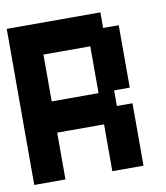

<svg xmlns="http://www.w3.org/2000/svg" viewBox="-66 -592 562 649"><g transform="rotate(-10 214.5 -268.0)"><path d="M267.9 -267.9V-428.6H107.1V-267.9ZM107.1 -160.7V0H0V-535.7H321.4V-482.1H375V-267.9H321.4V-214.3H375V0H267.9V-160.7Z"/></g></svg>

Font: Jersey 10
Style: Regular
Weight: 400
Designer: Sarah Cadigan-Fried
Version: Version 1.000